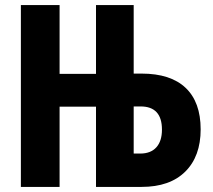

<svg xmlns="http://www.w3.org/2000/svg" viewBox="-20 -734 836 754"><path d="M62 0V-714H214V-444H357V-714H505V-445H536Q650 -445 709 -389Q768 -333 768 -226Q768 -120 707.5 -60Q647 0 536 0H357V-315H214V0ZM505 -131H531Q572 -131 594 -155.5Q616 -180 616 -225Q616 -316 532 -316H505Z"/></svg>

Font: Noto Sans ExtraCondensed ExtraBold
Style: Regular
Weight: 800
Width: 2
Designer: Monotype Design Team
Foundry: Monotype Imaging Inc.
Version: Version 2.013; ttfautohint (v1.8.4.7-5d5b)